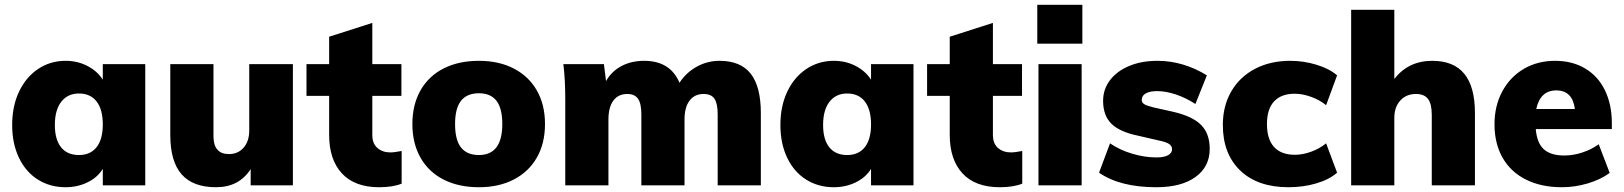

<svg xmlns="http://www.w3.org/2000/svg" viewBox="-20 -777 6808 805"><path d="M589 -508V0H411V-69Q389 -33 347 -12.5Q305 8 255 8Q190 8 139 -24Q88 -56 59.5 -115.5Q31 -175 31 -253Q31 -332 60 -393Q89 -454 140 -488Q191 -522 255 -522Q305 -522 346.5 -500.5Q388 -479 411 -443V-508ZM411 -255Q411 -318 385 -351.5Q359 -385 311 -385Q264 -385 237 -350.5Q210 -316 210 -253Q210 -192 236 -159.5Q262 -127 311 -127Q359 -127 385 -160Q411 -193 411 -255Z M1208 -508V0H1031V-68Q982 8 886 8Q789 8 741.5 -46Q694 -100 694 -211V-508H875V-206Q875 -131 940 -131Q978 -131 1001.5 -158Q1025 -185 1025 -230V-508Z M1664 -144V-7Q1627 8 1570 8Q1467 8 1413.5 -50Q1360 -108 1360 -211V-375H1265V-508H1360V-623L1541 -681V-508H1663V-375H1541V-211Q1541 -175 1562.5 -156.5Q1584 -138 1616 -138Q1634 -138 1664 -144Z M1709 -257Q1709 -338 1743 -398Q1777 -458 1840 -490Q1903 -522 1988 -522Q2072 -522 2134.5 -489.5Q2197 -457 2231 -397.5Q2265 -338 2265 -257Q2265 -176 2231 -116.5Q2197 -57 2134.5 -24.5Q2072 8 1988 8Q1903 8 1840 -24Q1777 -56 1743 -116Q1709 -176 1709 -257ZM2086 -257Q2086 -323 2061.5 -354.5Q2037 -386 1988 -386Q1938 -386 1913 -354.5Q1888 -323 1888 -257Q1888 -190 1913 -158.5Q1938 -127 1988 -127Q2086 -127 2086 -257Z M3170 -303V0H2989V-298Q2989 -343 2975.5 -363Q2962 -383 2930 -383Q2892 -383 2871 -355Q2850 -327 2850 -276V0H2669V-298Q2669 -343 2655 -363Q2641 -383 2610 -383Q2572 -383 2551.5 -355Q2531 -327 2531 -276V0H2350V-362Q2350 -444 2342 -508H2512L2521 -437Q2544 -478 2585.5 -500Q2627 -522 2681 -522Q2790 -522 2829 -430Q2856 -472 2900.5 -497Q2945 -522 2997 -522Q3085 -522 3127.5 -468Q3170 -414 3170 -303Z M3810 -508V0H3632V-69Q3610 -33 3568 -12.5Q3526 8 3476 8Q3411 8 3360 -24Q3309 -56 3280.5 -115.5Q3252 -175 3252 -253Q3252 -332 3281 -393Q3310 -454 3361 -488Q3412 -522 3476 -522Q3526 -522 3567.5 -500.5Q3609 -479 3632 -443V-508ZM3632 -255Q3632 -318 3606 -351.5Q3580 -385 3532 -385Q3485 -385 3458 -350.5Q3431 -316 3431 -253Q3431 -192 3457 -159.5Q3483 -127 3532 -127Q3580 -127 3606 -160Q3632 -193 3632 -255Z M4266 -144V-7Q4229 8 4172 8Q4069 8 4015.5 -50Q3962 -108 3962 -211V-375H3867V-508H3962V-623L4143 -681V-508H4265V-375H4143V-211Q4143 -175 4164.5 -156.5Q4186 -138 4218 -138Q4236 -138 4266 -144Z M4334 -508H4515V0H4334ZM4518 -757V-594H4329V-757Z M4588 -53 4634 -176Q4675 -148 4727 -132.5Q4779 -117 4829 -117Q4860 -117 4877 -126Q4894 -135 4894 -151Q4894 -165 4881.5 -173.5Q4869 -182 4834 -189L4752 -208Q4674 -224 4639.5 -258.5Q4605 -293 4605 -354Q4605 -403 4634 -441Q4663 -479 4714.5 -500.5Q4766 -522 4833 -522Q4888 -522 4941 -506Q4994 -490 5040 -461L4992 -341Q4952 -367 4910 -381Q4868 -395 4831 -395Q4801 -395 4784 -385.5Q4767 -376 4767 -358Q4767 -347 4777 -340.5Q4787 -334 4815 -327L4900 -308Q4981 -289 5016.5 -252.5Q5052 -216 5052 -153Q5052 -78 4992.5 -35Q4933 8 4828 8Q4676 8 4588 -53Z M5107 -253Q5107 -333 5142.5 -394Q5178 -455 5242 -488.5Q5306 -522 5390 -522Q5446 -522 5500 -505.5Q5554 -489 5586 -461L5540 -336Q5513 -358 5477 -371Q5441 -384 5408 -384Q5352 -384 5322 -352Q5292 -320 5292 -257Q5292 -193 5322 -160.5Q5352 -128 5409 -128Q5442 -128 5477.5 -141Q5513 -154 5540 -176L5586 -53Q5553 -24 5498.5 -8Q5444 8 5382 8Q5253 8 5180 -62Q5107 -132 5107 -253Z M6164 -303V0H5983V-295Q5983 -342 5967 -362.5Q5951 -383 5917 -383Q5876 -383 5851 -355.5Q5826 -328 5826 -283V0H5645V-736H5826V-446Q5885 -522 5985 -522Q6075 -522 6119.5 -467.5Q6164 -413 6164 -303Z M6738 -236H6419Q6424 -177 6453 -151Q6482 -125 6538 -125Q6576 -125 6614 -137.5Q6652 -150 6683 -172L6729 -52Q6691 -24 6637 -8Q6583 8 6529 8Q6442 8 6378 -24Q6314 -56 6280 -115.5Q6246 -175 6246 -256Q6246 -333 6278.5 -393.5Q6311 -454 6368.5 -488Q6426 -522 6500 -522Q6572 -522 6626 -490Q6680 -458 6709 -398.5Q6738 -339 6738 -260ZM6421 -320H6583Q6573 -398 6505 -398Q6438 -398 6421 -320Z"/></svg>

Font: Muli Black
Style: Regular
Weight: 900
Designer: Vernon Adams
Foundry: Vernon Adams
Version: Version 2.001